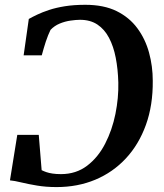

<svg xmlns="http://www.w3.org/2000/svg" viewBox="-20 -771 684 800"><path d="M335.5 -751Q412.5 -751 465.8 -724.8Q519 -698.5 552.2 -653.5Q585.5 -608.5 601 -551.8Q616.5 -495 616.5 -434.5Q617.5 -332.5 588 -250.8Q558.5 -169 504.5 -111Q450.5 -53 377 -22.2Q303.5 8.5 215.5 8.5Q171.5 8.5 134.2 2.2Q97 -4 68.2 -11Q39.5 -18 21.5 -19.5L52 -209H141.5L153.5 -62Q162.5 -57.5 173.2 -53.8Q184 -50 199 -47.8Q214 -45.5 234 -45.5Q297 -45.5 343 -80.5Q389 -115.5 418.2 -172.5Q447.5 -229.5 461 -296.5Q474.5 -363.5 473 -427Q471.5 -483 462.2 -530.5Q453 -578 434.2 -613.5Q415.5 -649 385.8 -668.8Q356 -688.5 313.5 -688.5Q297 -688.5 274 -685.2Q251 -682 228.8 -672.8Q206.5 -663.5 190.5 -646.5Q185.5 -636.5 180.5 -624Q175.5 -611.5 170.8 -597.5Q166 -583.5 162 -569Q158 -554.5 154 -540.5H78.5L100 -692Q114 -700 135 -710Q156 -720 184.5 -729.5Q213 -739 250.5 -745Q288 -751 335.5 -751Z"/></svg>

Font: Merriweather 28pt SemiBold
Style: Italic
Weight: 600
Italic angle: -7.8°
Version: Version 2.101